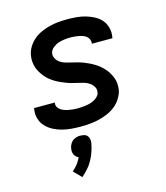

<svg xmlns="http://www.w3.org/2000/svg" viewBox="-115 -617 831 960"><g transform="rotate(-15 300.0 -137.0)"><path d="M251 8Q226 8 201.5 6Q177 4 154 -2Q131 -8 110 -19Q89 -30 73 -47Q57 -64 50 -87Q43 -110 47 -135L48 -142H155V-140Q153 -128 158.5 -118.5Q164 -109 173 -103Q182 -97 192.5 -93.5Q203 -90 214 -88Q225 -86 236.5 -85Q248 -84 259 -84Q270 -84 281 -85Q292 -86 303 -87.5Q314 -89 325.5 -92.5Q337 -96 347 -101.5Q357 -107 365.5 -116.5Q374 -126 375 -137Q378 -153 369.5 -166Q361 -179 349 -187Q337 -195 322 -199.5Q307 -204 292 -207Q277 -210 262.5 -214Q248 -218 234 -223.5Q220 -229 206.5 -235Q193 -241 180 -249Q167 -257 155.5 -266.5Q144 -276 135 -287Q126 -298 118 -311Q110 -324 105.5 -338Q101 -352 99.5 -367.5Q98 -383 101 -399Q104 -421 116.5 -442Q129 -463 147.5 -478.5Q166 -494 188 -503.5Q210 -513 232 -518.5Q254 -524 277 -526Q300 -528 322 -528Q346 -528 370 -526Q394 -524 416.5 -517.5Q439 -511 460 -500Q481 -489 495.5 -472Q510 -455 516 -432Q522 -409 518 -385L517 -378H410L411 -380Q412 -391 408 -400.5Q404 -410 396 -416.5Q388 -423 378 -426.5Q368 -430 357.5 -432Q347 -434 336 -435Q325 -436 315 -436Q299 -436 283 -434Q267 -432 252 -427Q237 -422 223 -410.5Q209 -399 206 -383Q204 -368 212 -354.5Q220 -341 232.5 -333Q245 -325 259.5 -321Q274 -317 289 -313.5Q304 -310 319 -306Q334 -302 348 -296.5Q362 -291 375.5 -284.5Q389 -278 401 -270.5Q413 -263 424.5 -253.5Q436 -244 445.5 -233Q455 -222 462.5 -209.5Q470 -197 475.5 -182.5Q481 -168 482 -152.5Q483 -137 481 -121Q477 -99 463.5 -77.5Q450 -56 431 -41Q412 -26 389.5 -16.5Q367 -7 343.5 -1.5Q320 4 297 6Q274 8 251 8ZM192 254 153 214Q158 210 161.5 206.5Q165 203 168.5 199Q172 195 176 191Q180 187 183 182.5Q186 178 189.5 172Q193 166 195 163L200 153Q197 152 194 150Q191 148 188.5 146Q186 144 184 141.5Q182 139 180 136Q178 133 177 129.5Q176 126 175 123Q174 120 174 115Q174 110 174 108L175 103Q175 98 176.5 93.5Q178 89 180 84Q182 79 185 75Q188 71 191.5 67Q195 63 199.5 60.5Q204 58 208.5 56Q213 54 219.5 52.5Q226 51 228 51H235Q239 51 242.5 51.5Q246 52 250 52.5Q254 53 257.5 54Q261 55 264 57Q267 59 269.5 61.5Q272 64 274 67Q276 70 277 73Q278 76 279 80Q280 84 280 88.5Q280 93 280 95L279 103Q277 111 275.5 118.5Q274 126 271.5 133.5Q269 141 266.5 148.5Q264 156 261 163Q258 170 254 177.5Q250 185 246 192Q242 199 237.5 205.5Q233 212 227 218.5Q221 225 214 233Q207 241 204 243Z"/></g></svg>

Font: Iosevka Aile Semibold
Style: Italic
Weight: 600
Italic angle: -9°
Designer: Belleve Invis
Foundry: Belleve Invis
Version: Version 31.1.0; ttfautohint (v1.8.4)